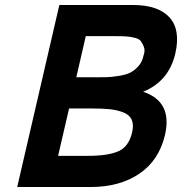

<svg xmlns="http://www.w3.org/2000/svg" viewBox="-20 -750 730 770"><path d="M324 -605 286 -440H356Q389 -440 408 -440.5Q427 -441 456 -445.5Q485 -450 502 -458.5Q519 -467 534.5 -484Q550 -501 555 -525Q563 -547 557 -562Q551 -577 544.5 -585.5Q538 -594 520 -598.5Q502 -603 486 -604Q470 -605 444 -605ZM213 -125H333Q413 -125 455 -143.5Q497 -162 510 -220Q517 -250 508 -270Q499 -290 474 -299.5Q449 -309 420 -312Q391 -315 347 -315H257ZM49 0 218 -730H513Q614 -730 659.5 -680.5Q705 -631 683 -535Q657 -424 554 -382Q672 -343 642 -210Q618 -107 539 -53.5Q460 0 344 0Z"/></svg>

Font: Miedinger
Style: Bold-Italic
Weight: 700
Italic angle: -13°
Version: Version 001.000